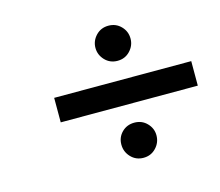

<svg xmlns="http://www.w3.org/2000/svg" viewBox="-74 -631 744 650"><g transform="rotate(-15 297.5 -305.5)"><path d="M416 -475.6Q416 -451.2 398.4 -432.6Q380.9 -414.1 354.5 -414.1Q328.1 -414.1 310.5 -432.6Q293 -451.2 293 -475.6Q293 -500 310.5 -518.6Q328.1 -537.1 354.5 -537.1Q380.9 -537.1 398.4 -519Q416 -501 416 -475.6ZM114.3 -348.6H594.7V-262.7H114.3ZM416 -136.7Q416 -111.3 398.4 -92.8Q380.9 -74.2 354.5 -74.2Q328.1 -74.2 310.5 -92.8Q293 -111.3 293 -136.7Q293 -162.1 310.5 -179.7Q328.1 -197.3 354.5 -197.3Q380.9 -197.3 398.4 -179.2Q416 -161.1 416 -136.7Z"/></g></svg>

Font: Thabit-Bold-Oblique
Style: Bold Oblique
Weight: 700
Designer: Regenerated by Nadim Shaikli
Foundry: MAK Alagha
Version: 0.01